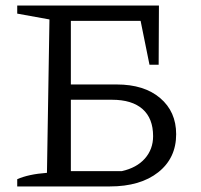

<svg xmlns="http://www.w3.org/2000/svg" viewBox="-20 -671 725 691"><path d="M42 0V-26Q82 -44 149 -49L158 -601L42 -622V-651H552L551 -438H518L486 -596H201L235 -630V-55H418Q472 -67 501.5 -100.5Q531 -134 531 -181Q531 -245 493 -278.5Q455 -312 383 -312H197V-367H400Q499 -367 556.5 -318Q614 -269 614 -188Q614 -102 549.5 -51Q485 0 375 0Z"/></svg>

Font: Piazzolla 24pt
Style: Regular
Weight: 400
Designer: Juan Pablo del Peral
Foundry: Huerta Tipografica
Version: Version 2.005